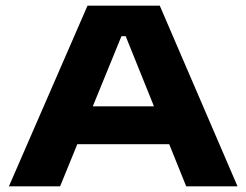

<svg xmlns="http://www.w3.org/2000/svg" viewBox="-20 -659 871 679"><path d="M11.5 0 289.5 -639H545L820 0H638.5L424.5 -531H409.5L192.5 0ZM216.5 -149V-283H614V-149Z"/></svg>

Font: Anek Latin Expanded
Style: Bold
Weight: 700
Width: 7
Designer: Yesha Goshar
Foundry: Ek Type
Version: Version 1.003